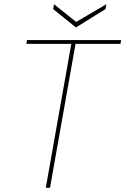

<svg xmlns="http://www.w3.org/2000/svg" viewBox="-20 -890 594 910"><path d="M197 0 318 -682H105L108 -700H554L551 -682H338L217 0ZM484 -870 480 -847 340 -760 232 -847 236 -870 341 -786Z"/></svg>

Font: DM Sans 18pt Thin
Style: Italic
Weight: 250
Italic angle: -10°
Designer: Colophon Foundry, Jonny Pinhorn
Foundry: Colophon Foundry
Version: Version 4.004;gftools[0.9.30]